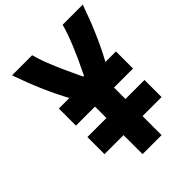

<svg xmlns="http://www.w3.org/2000/svg" viewBox="-252 -1053 1189 1189"><g transform="rotate(-45 342.5 -458.5)"><path d="M378.3 -599.6Q475.3 -794.9 508.5 -916.7H684.9Q611.3 -707.7 532.6 -566.4H625V-416.7H458.3V-316.4H625V-166.7H458.3V0H291.7V-166.7H125V-316.4H291.7V-416.7H125V-566.4H217.4Q138.7 -707.7 65.1 -916.7H241.5Q246.1 -897.8 253.3 -876.3Q260.4 -854.8 266.9 -836.9Q273.4 -819 284.2 -793.6Q294.9 -768.2 301.1 -753.3Q307.3 -738.3 320 -710.3Q332.7 -682.3 337.6 -672.2Q342.4 -662.1 355.8 -633.1Q369.1 -604.2 371.7 -599.6Z"/></g></svg>

Font: TypoPRO Monoid
Style: Bold
Weight: 700
Width: 4
Monospace: yes
Designer: Andreas Larsen (@larsenwork)
Version: Version 0.61